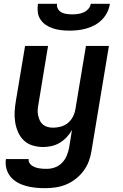

<svg xmlns="http://www.w3.org/2000/svg" viewBox="-20 -760 640 1003"><path d="M216 223Q190 223 165 220.5Q140 218 116 211.5Q92 205 71 193Q50 181 35 163Q20 145 13.5 120.5Q7 96 11 71H130Q128 81 133 90Q138 99 146 104.5Q154 110 163 113.5Q172 117 182.5 119Q193 121 203.5 121.5Q214 122 225 122Q246 122 267 114.5Q288 107 304 90.5Q320 74 328.5 53.5Q337 33 341 12L356 -81Q345 -61 328.5 -43.5Q312 -26 292 -14Q272 -2 249.5 3Q227 8 206 8Q177 8 150.5 0Q124 -8 105 -26Q86 -44 75 -68.5Q64 -93 59.5 -120.5Q55 -148 56.5 -176Q58 -204 63 -233L111 -520H231L181 -217Q178 -202 177 -187Q176 -172 179 -158Q182 -144 187.5 -131.5Q193 -119 203.5 -110Q214 -101 228 -97Q242 -93 257 -93Q277 -93 297.5 -98.5Q318 -104 334.5 -117.5Q351 -131 361 -150.5Q371 -170 374 -190L429 -520H549L458 28Q454 55 444 82Q434 109 416.5 132.5Q399 156 375.5 174.5Q352 193 325 204Q298 215 270.5 219Q243 223 216 223ZM343 -600Q321 -600 299.5 -602.5Q278 -605 257.5 -611.5Q237 -618 220 -629.5Q203 -641 191.5 -658Q180 -675 177.5 -696.5Q175 -718 178 -740H278Q276 -725 283 -713Q290 -701 302 -695Q314 -689 328 -687Q342 -685 357 -685Q372 -685 387 -687Q402 -689 416 -695Q430 -701 441 -713Q452 -725 454 -740H554Q551 -718 540.5 -696.5Q530 -675 513.5 -658Q497 -641 476 -629.5Q455 -618 432.5 -611.5Q410 -605 387.5 -602.5Q365 -600 343 -600Z"/></svg>

Font: Iosevka Extended
Style: Bold Italic
Weight: 700
Width: 7
Italic angle: -9°
Monospace: yes
Designer: Belleve Invis
Foundry: Belleve Invis
Version: Version 32.5.0; ttfautohint (v1.8.4)